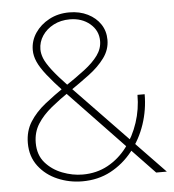

<svg xmlns="http://www.w3.org/2000/svg" viewBox="-52 -767 748 826"><g transform="rotate(-5 322.0 -354.5)"><path d="M590 0 225 -382Q182 -428 156 -461Q130 -494 118.5 -520Q107 -546 107 -571Q107 -611 129.5 -644.5Q152 -678 190.5 -698.5Q229 -719 277 -719Q322 -719 357 -701.5Q392 -684 411.5 -654.5Q431 -625 431 -587Q431 -545 405 -509.5Q379 -474 337.5 -443Q296 -412 249 -380Q206 -351 168 -320Q130 -289 107.5 -253.5Q85 -218 85 -172Q85 -120 114 -86.5Q143 -53 187 -36Q231 -19 275 -19Q335 -19 383.5 -45.5Q432 -72 466.5 -117.5Q501 -163 520 -220.5Q539 -278 539 -340H570Q570 -273 549 -210.5Q528 -148 488 -98Q448 -48 393.5 -19Q339 10 271 10Q215 10 164.5 -11.5Q114 -33 82.5 -74.5Q51 -116 51 -174Q51 -226 76 -265.5Q101 -305 142 -337.5Q183 -370 230 -402Q281 -436 319 -465Q357 -494 378 -523Q399 -552 399 -585Q399 -630 364 -659.5Q329 -689 277 -689Q238 -689 207 -673Q176 -657 158 -630Q140 -603 140 -571Q140 -553 148 -532.5Q156 -512 179.5 -481Q203 -450 248 -403L636 0Z"/></g></svg>

Font: Raleway Thin ExtraLight
Style: Regular
Weight: 250
Version: Version 4.026